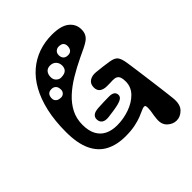

<svg xmlns="http://www.w3.org/2000/svg" viewBox="-235 -832 1077 1077"><g transform="rotate(-45 303.5 -294.0)"><path d="M261 -16Q192 -16 142.8 -42Q93.5 -68 67.2 -124Q41 -180 41 -270Q41 -359 57.2 -430Q73.5 -501 103 -554Q132.5 -607 173.5 -642Q214.5 -677 264.5 -694.5Q314.5 -712 371 -712Q443 -712 476.5 -684.8Q510 -657.5 510 -616Q510 -593.5 502.2 -578.8Q494.5 -564 479.5 -553.2Q464.5 -542.5 443 -532.2Q421.5 -522 394 -509Q340.5 -483.5 293.5 -455.2Q246.5 -427 211 -394Q175.5 -361 155.2 -321.2Q135 -281.5 135 -233Q135 -185 151.8 -154Q168.5 -123 199 -108Q229.5 -93 271 -93Q321.5 -93 369.2 -109.8Q417 -126.5 448 -158Q479 -189.5 479 -234Q479 -254 474.5 -266.5Q470 -279 459.5 -284.8Q449 -290.5 431 -290Q420 -289.5 409.8 -289.2Q399.5 -289 388 -289Q360.5 -288.5 344.2 -300Q328 -311.5 328 -336Q328 -364.5 348 -377.8Q368 -391 398 -388Q422 -386 447.8 -382.5Q473.5 -379 493 -376Q527 -371 539.5 -355.5Q552 -340 558 -301Q560 -288 562.8 -268Q565.5 -248 569 -223.5Q570 -215.5 571.2 -207.2Q572.5 -199 573.5 -190.5Q574 -185.5 574.8 -180.2Q575.5 -175 576.2 -169.8Q577 -164.5 577.5 -159Q578.5 -151 579.8 -142.8Q581 -134.5 582 -126Q583 -118 584 -110.5Q585 -103 586 -95.5Q587 -87.5 588 -79.5Q589 -71.5 590 -64Q593 -38.5 595.8 -17Q598.5 4.5 600 20Q606 73 581.5 98.5Q557 124 526 124Q497 124 473 101.8Q449 79.5 453 38Q455.5 10 458.5 -3.5Q461.5 -17 462 -34Q463 -46 461.2 -53.5Q459.5 -61 451 -61Q443 -61 429 -54.2Q415 -47.5 392.5 -38.5Q370 -29.5 337.8 -22.8Q305.5 -16 261 -16ZM354 -566Q371.5 -566 380.2 -576.5Q389 -587 389 -605Q389 -620 380.2 -629Q371.5 -638 351 -638Q337.5 -638 327.2 -628.8Q317 -619.5 317 -603Q317 -586.5 326.2 -576.2Q335.5 -566 354 -566ZM237 -505Q265.5 -505 277.8 -516.5Q290 -528 290 -548Q290 -570 276.5 -583.5Q263 -597 242 -597Q220.5 -597 209.2 -583.5Q198 -570 198 -548Q198 -528.5 210.5 -516.8Q223 -505 237 -505ZM159 -426Q172.5 -426 181.2 -435.2Q190 -444.5 190 -457Q190 -478 180 -488Q170 -498 154 -498Q135.5 -498 126.8 -488Q118 -478 118 -459Q118 -444 128.8 -435Q139.5 -426 159 -426ZM355 -174Q336.5 -169.5 313 -166Q289.5 -162.5 269 -160Q241.5 -157 227.2 -167.5Q213 -178 213 -199Q213 -215 224.8 -225Q236.5 -235 264 -237Q286.5 -238.5 310 -239.2Q333.5 -240 353 -240Q375 -240 386 -232Q397 -224 397 -208Q397 -196 386.5 -187.8Q376 -179.5 355 -174ZM283 -668Q284.5 -665 286 -662.5Q287.5 -660 289 -657Q295 -646.5 288.8 -637Q282.5 -627.5 271 -623Q258.5 -617 245 -618.8Q231.5 -620.5 227 -633Q225.5 -637 224.5 -640.2Q223.5 -643.5 222 -647Q218.5 -657.5 224.5 -666.8Q230.5 -676 241 -681Q251.5 -685.5 263.5 -683.2Q275.5 -681 283 -668ZM180 -568 130 -523Q119.5 -532.5 115 -540.2Q110.5 -548 112.5 -556Q114.5 -564 124 -574Q142 -590.5 154 -587.2Q166 -584 180 -568Z"/></g></svg>

Font: Kablammo
Style: Regular
Weight: 400
Designer: Travis Kochel, Lizy Gershenzon, Daria Petrova, Ethan Cohen
Foundry: Vectro Type Foundry
Version: Version 1.002